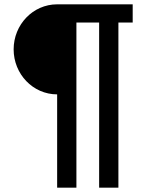

<svg xmlns="http://www.w3.org/2000/svg" viewBox="-20 -718 703 887"><path d="M244 149H333V-614H438V149H527V-614H593V-698H244C132 -698 43 -604 43 -490C43 -376 132 -282 244 -282Z"/></svg>

Font: IBM Plex Thai Looped Medium
Style: Regular
Weight: 500
Designer: Mike Abbink, Paul van der Laan, Pieter van Rosmalen, Ben Mitchell, Mark Frömberg
Foundry: Bold Monday
Version: Version 1.0